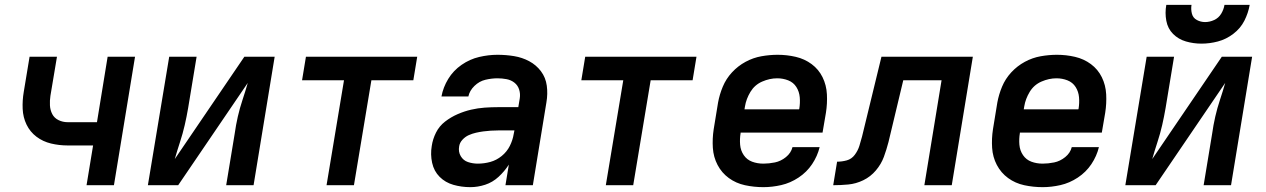

<svg xmlns="http://www.w3.org/2000/svg" viewBox="-20 -764 5224 792"><path d="M337 0H450L537 -530H424L380 -260H259Q239 -260 221.5 -268.5Q204 -277 195.5 -293.5Q187 -310 186 -329.5Q185 -349 188 -369L215 -530H102L78 -385Q72 -350 73.5 -315Q75 -280 89.5 -250Q104 -220 130.5 -200Q157 -180 190.5 -172Q224 -164 259 -164H364Z M590 0H715L1002 -422Q992 -387 980.5 -352.5Q969 -318 961 -283Q953 -248 948 -212L913 0H1026L1113 -530H988L701 -108Q711 -143 722.5 -178Q734 -213 742 -248Q750 -283 756 -318L791 -530H678Z M1327 0H1440L1512 -433H1685L1701 -530H1242L1226 -433H1399Z M1920 8Q1951 8 1981.5 -2Q2012 -12 2036.5 -34.5Q2061 -57 2079 -85L2065 0H2178L2234 -342Q2240 -377 2235.5 -410.5Q2231 -444 2211.5 -470Q2192 -496 2163 -511.5Q2134 -527 2100.5 -532.5Q2067 -538 2032 -538Q1995 -538 1956.5 -529Q1918 -520 1884 -496.5Q1850 -473 1829 -438.5Q1808 -404 1801 -366H1912Q1917 -390 1937 -409.5Q1957 -429 1982.5 -435Q2008 -441 2032 -441Q2051 -441 2069.5 -437.5Q2088 -434 2102 -423Q2116 -412 2121.5 -394.5Q2127 -377 2124 -358L2118 -322H2035Q2007 -322 1979 -320Q1951 -318 1923 -311.5Q1895 -305 1867.5 -293Q1840 -281 1816 -262.5Q1792 -244 1778.5 -217Q1765 -190 1761 -162Q1755 -127 1762.5 -92.5Q1770 -58 1793.5 -34.5Q1817 -11 1850.5 -1.5Q1884 8 1920 8ZM1951 -89Q1930 -89 1910.5 -95.5Q1891 -102 1880.5 -120Q1870 -138 1874 -160Q1876 -175 1887.5 -187.5Q1899 -200 1913.5 -206.5Q1928 -213 1943.5 -216.5Q1959 -220 1974 -222Q1989 -224 2004.5 -225Q2020 -226 2035 -226H2102L2099 -211Q2095 -186 2083 -162Q2071 -138 2049.5 -120.5Q2028 -103 2002.5 -96Q1977 -89 1951 -89Z M2479 0H2592L2664 -433H2837L2853 -530H2394L2378 -433H2551Z M3129 8Q3165 8 3202.5 -0.5Q3240 -9 3274 -31.5Q3308 -54 3330 -87Q3352 -120 3361 -157H3249Q3243 -133 3222 -116Q3201 -99 3176.5 -94Q3152 -89 3129 -89Q3104 -89 3082.5 -97Q3061 -105 3048 -124Q3035 -143 3033 -167Q3031 -191 3035 -215V-217H3373L3387 -299Q3393 -337 3391 -375Q3389 -413 3373 -445.5Q3357 -478 3328 -499.5Q3299 -521 3262.5 -529.5Q3226 -538 3188 -538Q3155 -538 3121 -532Q3087 -526 3055.5 -509Q3024 -492 2999.5 -465.5Q2975 -439 2961.5 -406.5Q2948 -374 2942 -341L2924 -231Q2918 -192 2920.5 -154Q2923 -116 2940 -83.5Q2957 -51 2986.5 -29.5Q3016 -8 3053 0Q3090 8 3129 8ZM3276 -313H3051L3053 -325Q3058 -356 3075.5 -385Q3093 -414 3124 -427.5Q3155 -441 3186 -441Q3210 -441 3231.5 -432.5Q3253 -424 3265 -405Q3277 -386 3279 -362.5Q3281 -339 3277 -315Z M3417 0Q3448 0 3479.5 -3Q3511 -6 3541 -20.5Q3571 -35 3593 -61Q3615 -87 3626 -117Q3637 -147 3645 -178L3706 -433H3864L3793 0H3906L3993 -530H3616L3536 -201Q3531 -182 3525 -162.5Q3519 -143 3506 -125.5Q3493 -108 3473 -102.5Q3453 -97 3433 -97Z M4281 8Q4317 8 4354.5 -0.5Q4392 -9 4426 -31.5Q4460 -54 4482 -87Q4504 -120 4513 -157H4401Q4395 -133 4374 -116Q4353 -99 4328.5 -94Q4304 -89 4281 -89Q4256 -89 4234.5 -97Q4213 -105 4200 -124Q4187 -143 4185 -167Q4183 -191 4187 -215V-217H4525L4539 -299Q4545 -337 4543 -375Q4541 -413 4525 -445.5Q4509 -478 4480 -499.5Q4451 -521 4414.5 -529.5Q4378 -538 4340 -538Q4307 -538 4273 -532Q4239 -526 4207.5 -509Q4176 -492 4151.5 -465.5Q4127 -439 4113.5 -406.5Q4100 -374 4094 -341L4076 -231Q4070 -192 4072.5 -154Q4075 -116 4092 -83.5Q4109 -51 4138.5 -29.5Q4168 -8 4205 0Q4242 8 4281 8ZM4428 -313H4203L4205 -325Q4210 -356 4227.5 -385Q4245 -414 4276 -427.5Q4307 -441 4338 -441Q4362 -441 4383.5 -432.5Q4405 -424 4417 -405Q4429 -386 4431 -362.5Q4433 -339 4429 -315Z M4622 0H4747L5034 -422Q5024 -387 5012.5 -352.5Q5001 -318 4993 -283Q4985 -248 4980 -212L4945 0H5058L5145 -530H5020L4733 -108Q4743 -143 4754.5 -178Q4766 -213 4774 -248Q4782 -283 4788 -318L4823 -530H4710ZM4936 -584Q4970 -584 5004 -593Q5038 -602 5067.5 -624.5Q5097 -647 5113 -678.5Q5129 -710 5135 -744H5031Q5028 -725 5017.5 -707.5Q5007 -690 4988.5 -681.5Q4970 -673 4951 -673Q4933 -673 4917 -681.5Q4901 -690 4896.5 -708Q4892 -726 4895 -744H4791Q4785 -711 4791 -678.5Q4797 -646 4819 -624Q4841 -602 4872 -593Q4903 -584 4936 -584Z"/></svg>

Font: Iosevka Sparkle SmBdObl
Style: Regular
Weight: 600
Italic angle: -9°
Designer: Belleve Invis
Foundry: Belleve Invis
Version: Version 4.5.0; ttfautohint (v1.8.3)